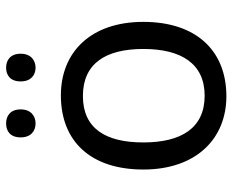

<svg xmlns="http://www.w3.org/2000/svg" viewBox="-88 -682 780 645"><g transform="rotate(-90 302.5 -360.0)"><path d="M163 -681C163 -647 184 -631 210 -631C235 -631 257 -647 257 -681C257 -716 235 -730 210 -730C184 -730 163 -716 163 -681ZM351 -681C351 -647 372 -631 397 -631C422 -631 444 -647 444 -681C444 -716 422 -730 397 -730C372 -730 351 -716 351 -681ZM551 -269C551 -446 449 -546 304 -546C150 -546 55 -446 55 -269C55 -91 159 10 301 10C454 10 551 -91 551 -269ZM146 -269C146 -396 193 -472 302 -472C411 -472 460 -396 460 -269C460 -142 411 -63 303 -63C194 -63 146 -142 146 -269Z"/></g></svg>

Font: Noto Sans Hebrew Droid Medium
Style: Regular
Weight: 500
Designer: Monotype Design Team
Foundry: Monotype Imaging Inc.
Version: Version 1.100